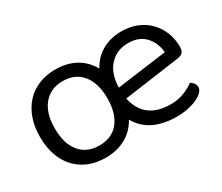

<svg xmlns="http://www.w3.org/2000/svg" viewBox="-90 -691 1067 921"><g transform="rotate(-30 443.5 -231.0)"><path d="M274 -475Q337 -475 384.5 -449Q432 -423 460 -373Q487 -423 533.5 -449Q580 -475 640 -475Q685 -475 723 -460Q761 -445 788.5 -417.5Q816 -390 831.5 -352.5Q847 -315 847 -270Q847 -248 836.5 -238.5Q826 -229 808 -227L500 -184Q513 -119 556.5 -86Q600 -53 672 -53Q714 -53 748 -67Q782 -81 802 -97Q813 -90 820 -80.5Q827 -71 827 -59Q827 -45 814.5 -32Q802 -19 780 -9Q758 1 729.5 7Q701 13 668 13Q596 13 543 -12Q490 -37 460 -90Q433 -40 385 -13.5Q337 13 274 13Q222 13 180.5 -4Q139 -21 109.5 -53Q80 -85 64.5 -130Q49 -175 49 -231Q49 -287 65 -332Q81 -377 110.5 -409Q140 -441 181.5 -458Q223 -475 274 -475ZM277 -409Q209 -409 170 -362Q131 -315 131 -231Q131 -146 169.5 -99.5Q208 -53 277 -53Q346 -53 384 -100Q422 -147 422 -231Q422 -315 383.5 -362Q345 -409 277 -409ZM639 -410Q577 -410 537 -367.5Q497 -325 495 -247L771 -284Q766 -339 732.5 -374.5Q699 -410 639 -410Z"/></g></svg>

Font: Baloo 2
Style: Regular
Weight: 400
Designer: Sarang Kulkarni and Ek Type
Foundry: Ek Type
Version: Version 1.640;hotconv 1.0.111;makeotfexe 2.5.65597; ttfautoh